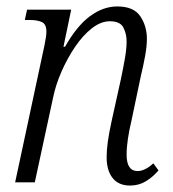

<svg xmlns="http://www.w3.org/2000/svg" viewBox="-20 -566 537 596"><path d="M384 10Q348 10 329.5 -13.5Q311 -37 311 -78Q311 -99 314.5 -125Q318 -151 326 -188L355 -319Q363 -357 368 -386Q373 -415 373 -438Q373 -461 363 -480.5Q353 -500 321 -500Q293 -500 265 -478Q237 -456 213 -420.5Q189 -385 171 -344Q153 -303 145 -264L88 0H27L118 -425Q124 -453 124 -468Q124 -491 110 -497.5Q96 -504 71 -504H57L64 -536H201L177 -421H182Q218 -485 259 -515.5Q300 -546 344 -546Q395 -546 415.5 -515.5Q436 -485 436 -445Q436 -423 430.5 -392.5Q425 -362 417 -329L388 -191Q381 -162 377 -135Q373 -108 373 -86Q373 -35 407 -35Q430 -35 456 -59L472 -37Q455 -17 433 -3.5Q411 10 384 10Z"/></svg>

Font: Noto Serif Condensed Light
Style: Italic
Weight: 300
Width: 3
Italic angle: -12°
Designer: Monotype Design Team
Foundry: Monotype Imaging Inc.
Version: Version 2.014; ttfautohint (v1.8.4.7-5d5b)